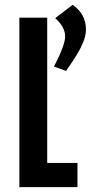

<svg xmlns="http://www.w3.org/2000/svg" viewBox="-20 -773 375 793"><path d="M60 0V-700H175V-100H300V0ZM280 -753Q335 -715 335 -651Q335 -626 323 -597.5Q311 -569 298 -548Q285 -527 253 -480L203 -498Q249 -587 249 -622Q249 -662 208 -698Z"/></svg>

Font: Gully ECD Medium
Style: Regular
Weight: 500
Width: 2
Designer: jaikishan Patel
Foundry: MagicType
Version: Version 1.000;Glyphs 3.2 (3242)